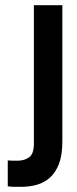

<svg xmlns="http://www.w3.org/2000/svg" viewBox="-20 -720 296 742"><path d="M10 -100Q19 -99 29 -99Q39 -99 48 -99Q74 -99 92.5 -112Q111 -125 111 -166V-700H221V-174Q221 -121 208 -87Q195 -53 173 -33.5Q151 -14 122.5 -6Q94 2 63 2Q48 2 36 2Q24 2 10 0Z"/></svg>

Font: BebasNeueW01-Regular
Style: Regular
Weight: 400
Designer: Ryoichi Tsunekawa
Foundry: Ryoichi Tsunekawa
Version: Version 1.30